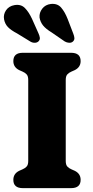

<svg xmlns="http://www.w3.org/2000/svg" viewBox="-26 -973 480 993"><path d="M314 -140.5Q314 -121 322 -112Q330 -103 343 -97.5L361 -89.5Q391 -74.5 391 -43Q391 0 341.5 0H92Q43 0 43 -43Q43 -74.5 73 -89.5L91 -97.5Q104 -103 112 -112Q120 -121 120 -140.5V-559.5Q120 -579 112 -588Q104 -597 91 -602.5L73 -610.5Q43 -625.5 43 -657Q43 -700 92 -700H341.5Q391 -700 391 -657Q391 -625.5 361 -610.5L343 -602.5Q330 -597 322 -588Q314 -579 314 -559.5ZM324 -874.5 353 -799Q358 -786.5 358.8 -776.2Q359.5 -766 351 -758Q343 -751 331.2 -751.8Q319.5 -752.5 309 -758.5L241.5 -805Q211 -823.5 196.8 -841.2Q182.5 -859 178.5 -882.5Q176.5 -907.5 192.5 -928.2Q208.5 -949 237 -952.5Q271 -956 290.2 -933.8Q309.5 -911.5 324 -874.5ZM140 -874.5 173 -800.5Q178.5 -788.5 180 -778.2Q181.5 -768 173.5 -759.5Q166 -752 154.2 -751.8Q142.5 -751.5 132 -757.5L62.5 -800Q31 -816.5 15.2 -832.8Q-0.5 -849 -5 -873Q-9.5 -898 5.2 -919.8Q20 -941.5 48.5 -946.5Q82 -952.5 102.8 -931.5Q123.5 -910.5 140 -874.5Z"/></svg>

Font: Fraunces 9pt SuperSoft
Style: Bold
Weight: 700
Version: Version 1.000;[b76b70a41]